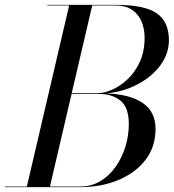

<svg xmlns="http://www.w3.org/2000/svg" viewBox="-65 -770 715 790"><path d="M265 0H-45V-2.5H45.5L219.5 -747.5H130V-750H410Q531 -750 580.5 -715Q630 -680 630 -605Q630 -549.5 595.5 -502.2Q561 -455 502.5 -423.8Q444 -392.5 372 -385.5Q468 -382.5 521.5 -346.8Q575 -311 575 -240Q575 -165 533 -111.2Q491 -57.5 420.8 -28.8Q350.5 0 265 0ZM410 -747.5H314.5L230 -386.5H335Q363.5 -386.5 397 -401.2Q430.5 -416 461 -445Q491.5 -474 510.8 -516.5Q530 -559 530 -615Q530 -649.5 518 -679.8Q506 -710 479.5 -728.8Q453 -747.5 410 -747.5ZM341 -383.5H229.5L140.5 -2.5H265Q310.5 -2.5 347.2 -24.2Q384 -46 410.2 -83Q436.5 -120 450.8 -165.8Q465 -211.5 465 -260Q465 -327 431.5 -355.2Q398 -383.5 341 -383.5Z"/></svg>

Font: Bodoni* 72pt
Style: Italic
Weight: 400
Italic angle: -13°
Version: Version 2.3